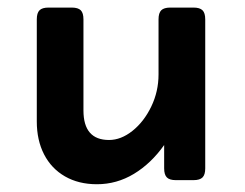

<svg xmlns="http://www.w3.org/2000/svg" viewBox="-20 -471 640 502"><path d="M516.6 -420.4V-30.8Q516.6 -14.2 509.5 -7.1Q502.4 0 485.8 0H439.9Q423.3 0 416.3 -7.1Q409.2 -14.2 409.2 -30.8V-91.8Q375 -43.5 330.1 -16.4Q285.2 10.7 233.4 10.7Q185.5 10.7 149.9 -9.8Q114.3 -30.3 95.2 -67.4Q76.2 -104.5 76.2 -153.3V-420.4Q76.2 -437 83.3 -444.1Q90.3 -451.2 106.9 -451.2H167.5Q184.1 -451.2 191.2 -444.1Q198.2 -437 198.2 -420.4V-182.1Q198.2 -105 265.1 -105Q296.4 -105 326.4 -128.9Q356.4 -152.8 375.5 -192.4Q394.5 -231.9 394.5 -276.4V-420.4Q394.5 -437 401.6 -444.1Q408.7 -451.2 425.3 -451.2H485.8Q502.4 -451.2 509.5 -444.1Q516.6 -437 516.6 -420.4Z"/></svg>

Font: Courier Prime Sans
Style: Bold
Weight: 700
Designer: Alan Dague-Greene
Foundry: Quote-Unquote Apps
Version: Version 3.020